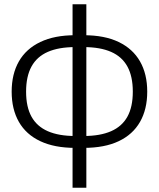

<svg xmlns="http://www.w3.org/2000/svg" viewBox="-20 -685 749 905"><path d="M334 12Q237 12 170 -19.5Q103 -51 69 -110.5Q35 -170 35 -253Q35 -336 69 -395.5Q103 -455 170 -487Q237 -519 334 -519H375Q473 -519 539.5 -487Q606 -455 640 -395.5Q674 -336 674 -253Q674 -170 640 -110.5Q606 -51 539.5 -19.5Q473 12 375 12ZM322 200V-6V-27V-485V-498V-665H387V-498V-482V-25V-6V200ZM334 -44H375Q452 -44 503.5 -66.5Q555 -89 580.5 -135Q606 -181 606 -253Q606 -325 580.5 -371.5Q555 -418 503.5 -440.5Q452 -463 375 -463H334Q257 -463 205.5 -440.5Q154 -418 128.5 -371.5Q103 -325 103 -253Q103 -181 128.5 -135Q154 -89 205.5 -66.5Q257 -44 334 -44Z"/></svg>

Font: TikTok Sans Light
Style: Regular
Weight: 300
Version: Version 4.000